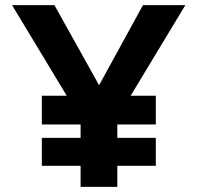

<svg xmlns="http://www.w3.org/2000/svg" viewBox="-20 -728 769 748"><path d="M294 0V-82H143V-191H294V-243H143V-355H240L27 -708H192L366 -396L537 -708H702L489 -355H587V-243H437V-191H587V-82H437V0Z"/></svg>

Font: Onest
Style: Bold
Weight: 700
Designer: Dmitri Voloshin, Andrey Kudryavtsev
Foundry: Dmitri Voloshin, Andrey Kudryavtsev
Version: Version 1.000;gftools[0.9.33]